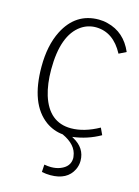

<svg xmlns="http://www.w3.org/2000/svg" viewBox="-106 -556 581 800"><g transform="rotate(15 184.5 -155.5)"><path d="M191.4 183.6Q263.7 183.6 289.1 131.8Q297.9 113.3 297.9 93.8Q297.9 38.1 243.2 8.8Q240.2 6.8 238.3 5.9Q302.7 -2 357.4 -33.2L343.8 -62.5Q280.3 -27.3 223.6 -27.3Q128.9 -27.3 95.7 -132.8Q81.1 -180.7 81.1 -243.2Q81.1 -391.6 153.3 -441.4Q181.6 -460.9 216.8 -460.9Q292 -460 335 -378.9L366.2 -394.5Q333 -471.7 257.8 -490.2Q239.3 -495.1 219.7 -495.1Q120.1 -495.1 71.3 -399.4Q39.1 -335.9 39.1 -244.1Q39.1 -83 124 -21.5Q157.2 2 197.3 5.9Q258.8 34.2 264.6 82Q265.6 85.9 265.6 89.8Q265.6 127.9 224.6 143.6Q207 150.4 185.5 150.4Q171.9 150.4 156.2 147.5L154.3 179.7Q172.9 183.6 191.4 183.6Z"/></g></svg>

Font: Yaldevi Colombo ExtraLight
Style: Regular
Weight: 275
Designer: Sol Matas, Denzil Rajitha, Kosala Senevirathne and Pathum Egodawatta
Foundry: Mooniak
Version: Version 1.020 ; ttfautohint (v1.6)